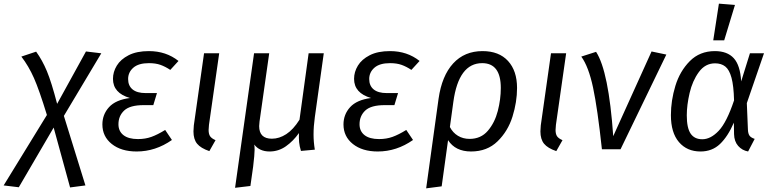

<svg xmlns="http://www.w3.org/2000/svg" viewBox="-92 -818 4236 1052"><path d="M258 -183 376 198 292 209 202 -119 11 208 -72 198 165 -188Q123 -325 94 -390.5Q65 -456 25 -508L106 -535Q140 -488 165 -428Q190 -368 221 -249L379 -536L463 -526Z M469 -136Q469 -191 505.5 -231Q542 -271 620 -281Q527 -308 527 -386Q527 -424 548 -458.5Q569 -493 613 -515.5Q657 -538 724 -538Q818 -538 886 -484L841 -435Q814 -453 787.5 -462.5Q761 -472 724 -472Q667 -472 638.5 -447Q610 -422 610 -385Q610 -348 634.5 -328Q659 -308 706 -308H768L748 -242H695Q620 -242 588.5 -212.5Q557 -183 557 -137Q557 -99 584.5 -77.5Q612 -56 664 -56Q704 -56 737.5 -68Q771 -80 813 -106L850 -51Q760 12 657 12Q572 12 520.5 -29Q469 -70 469 -136Z M1053 -134Q1051 -112 1051 -106Q1051 -83 1059.5 -71Q1068 -59 1089 -50L1055 10Q1008 -6 988 -30.5Q968 -55 968 -98Q968 -107 970 -131L1026 -526H1109Z M1626 -81Q1626 -40 1633 2L1557 9Q1549 -17 1547 -38.5Q1545 -60 1546 -89Q1515 -45 1474.5 -16.5Q1434 12 1385 12Q1330 12 1301 -26Q1303 -18 1303 3Q1303 29 1295 95L1280 201L1196 211L1300 -526H1383L1330 -152Q1328 -134 1328 -127Q1328 -58 1398 -58Q1438 -58 1476.5 -83Q1515 -108 1549 -162L1599 -526H1682L1633 -176Q1626 -126 1626 -81Z M1790 -136Q1790 -191 1826.5 -231Q1863 -271 1941 -281Q1848 -308 1848 -386Q1848 -424 1869 -458.5Q1890 -493 1934 -515.5Q1978 -538 2045 -538Q2139 -538 2207 -484L2162 -435Q2135 -453 2108.5 -462.5Q2082 -472 2045 -472Q1988 -472 1959.5 -447Q1931 -422 1931 -385Q1931 -348 1955.5 -328Q1980 -308 2027 -308H2089L2069 -242H2016Q1941 -242 1909.5 -212.5Q1878 -183 1878 -137Q1878 -99 1905.5 -77.5Q1933 -56 1985 -56Q2025 -56 2058.5 -68Q2092 -80 2134 -106L2171 -51Q2081 12 1978 12Q1893 12 1841.5 -29Q1790 -70 1790 -136Z M2741 -336Q2741 -259 2716 -179Q2691 -99 2634 -43.5Q2577 12 2489 12Q2403 12 2363 -50L2328 203L2243 214L2311 -277Q2329 -403 2391 -470.5Q2453 -538 2552 -538Q2642 -538 2691.5 -484Q2741 -430 2741 -336ZM2652 -336Q2652 -472 2550 -472Q2421 -472 2392 -260L2373 -122Q2389 -91 2417 -74Q2445 -57 2481 -57Q2543 -57 2581 -101.5Q2619 -146 2635.5 -210Q2652 -274 2652 -336Z M2954 -134Q2952 -112 2952 -106Q2952 -83 2960.5 -71Q2969 -59 2990 -50L2956 10Q2909 -6 2889 -30.5Q2869 -55 2869 -98Q2869 -107 2871 -131L2927 -526H3010Z M3268 -72 3478 -536 3559 -519 3308 0H3206Q3182 -223 3157.5 -338Q3133 -453 3093 -508L3174 -534Q3243 -428 3268 -72Z M3969 -372 4017 -526H4094L4000 -253L4006 -107Q4007 -86 4014.5 -75Q4022 -64 4043 -57L4007 12Q3974 6 3952.5 -18.5Q3931 -43 3930 -83L3929 -146Q3896 -70 3853 -29Q3810 12 3746 12Q3672 12 3628 -39.5Q3584 -91 3584 -187Q3584 -267 3608.5 -347.5Q3633 -428 3687.5 -483Q3742 -538 3825 -538Q3893 -538 3928.5 -499Q3964 -460 3969 -372ZM3671 -186Q3671 -117 3692 -86Q3713 -55 3756 -55Q3802 -55 3846 -101.5Q3890 -148 3930 -268Q3928 -348 3916 -392Q3904 -436 3882 -453.5Q3860 -471 3826 -471Q3772 -471 3737 -423Q3702 -375 3686.5 -308.5Q3671 -242 3671 -186ZM3935 -791 3876 -597H3816L3847 -798Z"/></svg>

Font: Fira Sans Book
Style: Italic
Weight: 350
Italic angle: -8°
Designer: bBox Type GmbH & Carrois Corporate GbR & Edenspiekermann AG
Foundry: bBox Type GmbH & Carrois Corporate GbR & Edenspiekermann AG
Version: Version 4.301